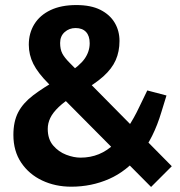

<svg xmlns="http://www.w3.org/2000/svg" viewBox="-20 -730 712 760"><path d="M578 10 173 -398Q130 -441 112 -477Q94 -513 94 -553Q94 -599 116 -634.5Q138 -670 180 -690Q222 -710 282 -710Q340 -710 377.5 -691Q415 -672 434 -640Q453 -608 453 -568Q453 -526 438 -492Q423 -458 389 -427.5Q355 -397 299 -366L276 -353Q236 -329 212.5 -306.5Q189 -284 179 -263Q169 -242 169 -220Q169 -179 190.5 -154Q212 -129 242 -117.5Q272 -106 299 -106Q377 -106 433 -161Q489 -216 532 -308L563 -372L639 -352L619 -287Q588 -183 534.5 -117.5Q481 -52 411.5 -21.5Q342 9 262 9Q199 9 147 -15.5Q95 -40 64 -86Q33 -132 33 -196Q33 -249 52 -285.5Q71 -322 111 -352.5Q151 -383 213 -418L242 -435Q295 -469 315 -497.5Q335 -526 335 -559Q335 -588 320.5 -603.5Q306 -619 279 -619Q254 -619 236 -603Q218 -587 218 -560Q218 -535 226.5 -518.5Q235 -502 256 -481L660 -72Z"/></svg>

Font: REM Medium
Style: Regular
Weight: 500
Designer: Octavio Pardo
Foundry: Ashler Design
Version: Version 1.005;gftools[0.9.28]